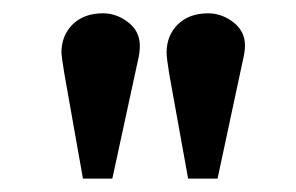

<svg xmlns="http://www.w3.org/2000/svg" viewBox="-20 -807 443 287"><path d="M104 -540 76.2 -696.8Q71.8 -724.1 71.8 -728Q71.8 -753.9 88.6 -770.5Q105.5 -787.1 133.8 -787.1Q154.3 -787.1 171.6 -773.7Q189 -760.3 189 -738.8Q189 -727.5 186 -715.8L147.9 -540ZM261.2 -540 232.9 -696.8Q229 -721.2 229 -728Q229 -753.9 245.8 -770.5Q262.7 -787.1 291 -787.1Q311.5 -787.1 328.9 -773.7Q346.2 -760.3 346.2 -738.8Q346.2 -729.5 342.8 -715.8L305.2 -540Z"/></svg>

Font: Literata Book
Style: Bold
Weight: 700
Designer: Latin by Veronika Burian and Jose Scaglione. Greek by Irene Vlachou. Cyrillic by Vera Evstafieva
Foundry: TypeTogether
Version: Version 2.003;PS 002.003;hotconv 1.0.88;makeotf.lib2.5.64775